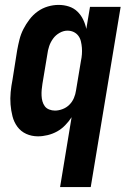

<svg xmlns="http://www.w3.org/2000/svg" viewBox="-20 -548 540 783"><path d="M225 215 272 -70Q261 -53 246 -37.5Q231 -22 213 -12Q195 -2 174.5 3Q154 8 135 8Q109 8 87 -2Q65 -12 51 -31Q37 -50 31 -73.5Q25 -97 23 -122Q21 -147 23.5 -172.5Q26 -198 31 -223L50 -343Q54 -365 59.5 -387Q65 -409 75.5 -429.5Q86 -450 100.5 -469Q115 -488 134 -501.5Q153 -515 175 -521.5Q197 -528 219 -528Q241 -528 261 -521.5Q281 -515 295.5 -501Q310 -487 319 -468.5Q328 -450 332 -430L347 -520H472L350 215ZM204 -97Q219 -97 235 -103Q251 -109 263 -121Q275 -133 281.5 -148.5Q288 -164 290 -179L310 -299Q313 -313 314 -326.5Q315 -340 314 -353Q313 -366 310 -379Q307 -392 299.5 -402Q292 -412 280.5 -417.5Q269 -423 255 -423Q239 -423 223 -414Q207 -405 196.5 -390.5Q186 -376 180.5 -359.5Q175 -343 173 -326L153 -206Q151 -194 150 -182Q149 -170 149.5 -158Q150 -146 153 -135Q156 -124 162.5 -115Q169 -106 180.5 -101.5Q192 -97 204 -97Z"/></svg>

Font: Iosevka Curly Extrabold
Style: Italic
Weight: 800
Italic angle: -9°
Monospace: yes
Designer: Belleve Invis
Foundry: Belleve Invis
Version: Version 22.1.2; ttfautohint (v1.8.4)